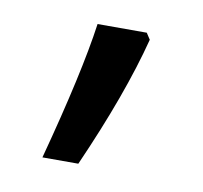

<svg xmlns="http://www.w3.org/2000/svg" viewBox="-42 -161 353 334"><g transform="rotate(10 134.0 6.5)"><path d="M192.9 -116.2 200.2 -105Q174.3 -4.4 115.2 128.9H51.8Q93.8 -28.3 106 -116.2Z"/></g></svg>

Font: Noto Sans Oriya
Style: Regular
Weight: 400
Designer: Monotype Design team
Foundry: Monotype Imaging Inc.
Version: Version 1.00 uh